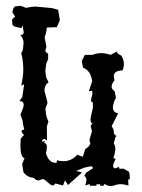

<svg xmlns="http://www.w3.org/2000/svg" viewBox="-20 -621 484 656"><path d="M60.1 -32.7 55.7 -60.5 64 -80.6Q49.8 -83.5 49.8 -123L50.8 -147.5L62 -159.7Q53.7 -168 53.7 -172.4Q53.7 -177.7 63 -178.2L58.6 -196.8Q58.6 -209 49.8 -229Q61 -254.4 61 -262.7Q61 -275.9 46.4 -275.9L56.2 -289.6L62.5 -333L52.7 -328.6Q59.6 -360.8 59.6 -382.3Q59.6 -413.6 52.7 -438.5L58.1 -450.2L60.5 -474.1Q60.5 -488.8 49.8 -501Q61 -502 61 -510.3L57.6 -533.7L52.7 -524.9L29.8 -530.3L22.9 -535.2L21 -554.2L31.7 -564.5L22.5 -578.6Q23.9 -593.8 31.2 -599.1L51.3 -601.1L68.8 -594.2Q89.8 -598.6 101.1 -598.6L158.2 -593.3L178.7 -587.4L184.6 -552.2L174.3 -528.3L139.6 -526.9Q139.6 -511.7 132.3 -493.2L138.7 -461.4L134.3 -446.3L144.5 -436.5V-418.9L137.7 -402.8L134.8 -377.9L137.7 -356.4L146 -339.8Q131.8 -330.1 131.8 -310.1Q142.1 -274.4 142.1 -271Q142.1 -266.6 138.7 -259.8Q135.3 -252.9 135.3 -246.6L136.7 -237.8Q136.7 -225.1 145.5 -205.6L140.1 -189.5L140.6 -141.1Q134.3 -146 129.9 -146Q124 -146 124 -136.2L133.3 -140.1L130.9 -132.3Q140.1 -132.3 140.1 -119.6Q140.1 -107.4 136.7 -98.6Q146 -64.5 170.9 -64.5H173.3L174.8 -73.7Q183.1 -70.3 197.3 -70.3Q224.1 -70.3 244.1 -92.3L262.7 -85.4L271.5 -111.8Q286.6 -121.1 288.6 -130.9L285.6 -143.1L294.4 -172.4L289.6 -190.4L296.9 -201.7L291.5 -200.7L289.1 -210.4Q289.1 -219.2 297.4 -252.4V-271Q291 -271.5 291 -278.8Q291 -285.2 295.4 -296.9V-310.5L283.7 -309.6L294.9 -343.3Q290.5 -379.9 263.7 -389.6L259.3 -412.6L270 -433.6H296.4Q310.1 -439.5 326.2 -439.5Q340.8 -439.5 357.9 -433.6L378.9 -444.8Q378.9 -438 394.5 -431.2Q403.3 -417 403.3 -402.3Q403.3 -389.6 398.4 -380.4Q368.7 -379.9 368.7 -359.9L371.1 -346.7Q361.3 -334 361.3 -325.2Q361.3 -315.9 371.6 -309.6L376 -287.1Q365.7 -266.6 365.7 -253.4Q365.7 -236.8 383.8 -233.9L361.3 -189.5Q368.7 -180.2 368.7 -171.9Q368.7 -158.7 378.4 -157.2L374 -151.9L368.7 -130.4Q374 -123.5 374 -112.8Q374 -100.6 367.2 -80.1L375 -79.1L366.2 -56.6Q366.2 -45.9 373 -45.9Q377.4 -45.9 385.7 -51.3L388.2 -44.4H402.8L418 -35.6Q423.3 -35.6 423.3 -13.7V-7.3L418 -8.8L418.9 12.7Q403.3 8.3 391.1 8.3Q381.3 8.3 373.5 11.5Q365.7 14.6 358.4 14.6Q346.7 14.6 337.4 7.3L333.5 13.7H321.8L322.3 8.3L308.1 9.3L310.1 13.7H287.1L286.6 7.8L271.5 12.7L275.4 -4.4Q275.4 -14.6 269 -19.5V-22.9Q273.4 -31.2 279.3 -34.4Q285.2 -37.6 290 -41Q294.9 -44.4 298.3 -46.9L292.5 -53.2L270 -48.8L240.2 -37.1L260.3 -31.7L212.4 11.2L202.1 -4.9L195.3 12.7L168.9 5.9Q165 12.7 159.7 12.7Q156.2 12.7 151.9 9.3Q147.5 5.9 142.8 1.7Q138.2 -2.4 133.8 -5.9Q129.4 -9.3 126 -9.3L111.8 -4.4Q103.5 -4.4 94.2 -13.7Q73.7 -14.6 60.1 -32.7Z"/></svg>

Font: Truetypewriter PolyglOTT
Style: Regular
Weight: 400
Designer: Sergey Beatoff a.k.a. Sam_T
Version: Version 3.76